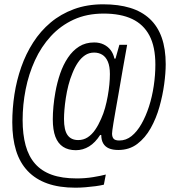

<svg xmlns="http://www.w3.org/2000/svg" viewBox="-20 -718 815 891"><path d="M330 153Q255 153 200 133.5Q145 114 108.5 75.5Q72 37 54.5 -19.5Q37 -76 37 -150Q37 -215 47 -280Q57 -345 78.5 -406.5Q100 -468 134 -521Q168 -574 215 -613.5Q262 -653 323 -675.5Q384 -698 459 -698Q530 -698 584 -681.5Q638 -665 675 -630.5Q712 -596 730.5 -543.5Q749 -491 749 -420Q749 -380 742 -328Q735 -276 720 -222.5Q705 -169 679.5 -123.5Q654 -78 617 -50Q580 -22 529 -22Q503 -22 485.5 -29.5Q468 -37 459 -52.5Q450 -68 450 -91L445 -92Q422 -56 393.5 -38.5Q365 -21 332 -21Q297 -21 273 -36.5Q249 -52 237 -83.5Q225 -115 225 -165Q225 -192 228 -224.5Q231 -257 237 -290Q245 -335 259 -376Q273 -417 295 -450Q317 -483 347 -502Q377 -521 417 -521Q442 -521 461.5 -511.5Q481 -502 493.5 -485.5Q506 -469 511 -446H516L534 -510H570L550 -398Q539 -333 530.5 -285Q522 -237 516 -203Q510 -169 506.5 -147.5Q503 -126 501.5 -114.5Q500 -103 500 -98Q500 -83 507 -74.5Q514 -66 534 -66Q565 -66 590.5 -86.5Q616 -107 636.5 -143Q657 -179 671.5 -224Q686 -269 693.5 -319.5Q701 -370 701 -418Q701 -501 673.5 -553Q646 -605 593 -630Q540 -655 461 -655Q383 -655 322 -627Q261 -599 216 -550Q171 -501 142 -437.5Q113 -374 99 -303Q85 -232 85 -161Q85 -94 99 -43Q113 8 143 42Q173 76 220.5 93Q268 110 336 110Q355 110 374.5 108.5Q394 107 412 104Q430 101 445 98Q460 95 471 92L462 139Q446 143 423.5 146Q401 149 376.5 151Q352 153 330 153ZM343 -68Q367 -68 386.5 -80.5Q406 -93 421.5 -115.5Q437 -138 449 -166Q460 -190 467.5 -217Q475 -244 480 -272Q485 -300 487.5 -326Q490 -352 490 -374Q490 -410 480.5 -432Q471 -454 454.5 -464Q438 -474 417 -474Q393 -474 374.5 -461.5Q356 -449 341.5 -427.5Q327 -406 316 -378Q305 -352 297.5 -322.5Q290 -293 285.5 -263.5Q281 -234 279 -209Q277 -184 277 -166Q277 -114 293.5 -91Q310 -68 343 -68Z"/></svg>

Font: Archivo Condensed ExtraLight
Style: Italic
Weight: 250
Width: 3
Italic angle: -10°
Designer: Hector Gatti
Foundry: Omnibus-Type
Version: Version 2.001